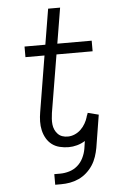

<svg xmlns="http://www.w3.org/2000/svg" viewBox="-60 -742 594 974"><g transform="rotate(-5 237.5 -254.5)"><path d="M181 192V138H211Q234 138 257.5 131Q281 124 299.5 108Q318 92 329 69.5Q340 47 344 24L350 -16Q331 -4 309 2Q287 8 266 8Q243 8 220.5 2.5Q198 -3 181 -16Q164 -29 153 -48Q142 -67 137 -89Q132 -111 132.5 -134.5Q133 -158 137 -181L184 -466H87V-520H193L223 -701H284L254 -520H429V-466H245L196 -172Q194 -158 193 -143Q192 -128 193.5 -114Q195 -100 200.5 -87.5Q206 -75 215.5 -65Q225 -55 238 -50.5Q251 -46 266 -46Q284 -46 301.5 -53.5Q319 -61 332.5 -74Q346 -87 355.5 -103.5Q365 -120 370 -137L371 -143H372Q374 -147 374.5 -150Q375 -153 377 -157L432 -143L405 24Q401 46 393.5 68.5Q386 91 373 111Q360 131 341.5 147.5Q323 164 301 174Q279 184 256.5 188Q234 192 211 192Z"/></g></svg>

Font: Iosevka QP Light
Style: Italic
Weight: 300
Italic angle: -9°
Designer: Belleve Invis
Foundry: Belleve Invis
Version: Version 20.0.0; ttfautohint (v1.8.4)